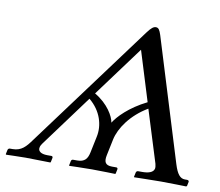

<svg xmlns="http://www.w3.org/2000/svg" viewBox="-74 -746 956 836"><g transform="rotate(10 403.5 -328.0)"><path d="M436 -72 451 -144C462 -196 506 -260 579 -303L651 -72C653 -63 654 -57 653 -51C649 -33 627 -27 600 -27H582C578 -27 574 -24 573 -19L569 0L570 2C570 2 655 0 689 0C727 0 799 2 799 2L803 0L807 -19C808 -24 804 -27 799 -27H789C768 -27 754 -44 741 -86L574 -628C567 -649 562 -658 550 -658C540 -658 530 -651 513 -628L108 -81C85 -49 66 -27 27 -27H16C11 -27 7 -24 6 -19L2 0L4 2C4 2 65 0 90 0C113 0 199 2 199 2L201 0L205 -19C206 -24 203 -27 199 -27H181C151 -27 138 -39 142 -55C143 -61 146 -66 150 -72L319 -301C373 -257 390 -195 379 -144L364 -72C358 -43 346 -27 313 -27H295C290 -27 287 -24 286 -19L282 0L283 2C283 2 349 0 383 0C420 0 486 2 486 2L488 0L492 -19C493 -24 490 -27 486 -27H467C436 -27 430 -43 436 -72ZM571 -330C494 -292 448 -243 431 -215C427 -242 399 -293 339 -328L503 -550Z"/></g></svg>

Font: Libertinus Serif
Style: Italic
Weight: 400
Italic angle: -12°
Designer: Philipp H. Poll, Khaled Hosny
Foundry: Caleb Maclennan
Version: Version 7.050;RELEASE